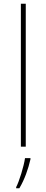

<svg xmlns="http://www.w3.org/2000/svg" viewBox="-20 -780 247 1021"><path d="M117 0V-760H91V0ZM142 67V61H113C107 104 82 185 66 215V221H83C111 174 130 119 142 67Z"/></svg>

Font: Noto Sans Georgian Thin
Style: Regular
Weight: 100
Designer: Monotype Design Team, Akaki Razmadze
Foundry: Google LLC
Version: Version 2.005